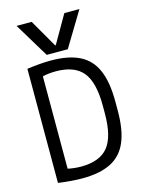

<svg xmlns="http://www.w3.org/2000/svg" viewBox="-145 -1085 890 1180"><g transform="rotate(-15 300.0 -495.0)"><path d="M228 10Q163 10 76 -2V-728Q163 -740 228 -740Q341 -740 411 -704.5Q481 -669 513.5 -593Q546 -517 546 -395V-335Q546 -213 513.5 -137Q481 -61 411 -25.5Q341 10 228 10ZM156 -71Q198 -62 240 -62Q359 -62 412 -127Q465 -192 465 -340V-390Q465 -538 412 -603Q359 -668 240 -668Q198 -668 156 -659ZM80 -1000 213 -780H347L480 -1000H384L282 -823H278L176 -1000Z"/></g></svg>

Font: M PLUS Code Latin 60
Style: Regular
Weight: 400
Width: 7
Monospace: yes
Designer: Coji Morishita
Foundry: UNDERFOREST DESIGN
Version: Version 1.005; ttfautohint (v1.8.3)